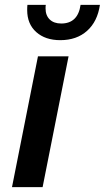

<svg xmlns="http://www.w3.org/2000/svg" viewBox="-20 -764 428 784"><path d="M135 -534H260L154 0H29ZM91 -723Q91 -737 92 -744H167Q166 -739 166 -730Q166 -701 183 -684.5Q200 -668 230 -668Q298 -668 309 -744H388Q378 -676 335.5 -638Q293 -600 226 -600Q165 -600 128 -633Q91 -666 91 -723Z"/></svg>

Font: Montserrat Alternates SemiBold
Style: Italic
Weight: 600
Italic angle: -11.3°
Designer: Julieta Ulanovsky
Foundry: Julieta Ulanovsky
Version: Version 7.200